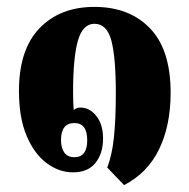

<svg xmlns="http://www.w3.org/2000/svg" viewBox="-20 -490 548 557"><path d="M340 47 291 -4Q305 -39 310.5 -91.5Q316 -144 316 -220Q316 -324 303 -372.5Q290 -421 254 -421Q220 -421 206 -372Q192 -323 192 -222Q192 -206 192.5 -193.5Q193 -181 194 -171Q203 -178 213 -178Q240 -178 259.5 -153.5Q279 -129 279 -88Q279 -45 257 -17.5Q235 10 192 10Q151 10 115 -17Q79 -44 57 -96.5Q35 -149 35 -226Q35 -346 94.5 -408Q154 -470 254 -470Q355 -470 415 -408Q475 -346 475 -221Q475 -126 441.5 -57Q408 12 340 47ZM196 -34Q233 -34 233 -83Q233 -133 196 -133Q157 -133 157 -84Q157 -61 166.5 -47.5Q176 -34 196 -34Z"/></svg>

Font: Noto Serif Thai ExtraCondensed Black
Style: Regular
Weight: 900
Width: 2
Designer: Monotype Design Team
Foundry: Monotype Imaging Inc.
Version: Version 2.002; ttfautohint (v1.8.4.7-5d5b)